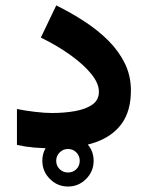

<svg xmlns="http://www.w3.org/2000/svg" viewBox="-20 -541 538 699"><path d="M184.6 44.4Q184.6 26.6 197.2 14Q209.8 1.4 227.7 1.4Q245.6 1.4 257.9 13.8Q270.3 26.3 270.3 44.5Q270.3 62.6 258 74.8Q245.8 87 227.6 87Q209.5 87 197.1 74.7Q184.6 62.3 184.6 44.4ZM134.1 44.4Q134.1 82.9 161.6 110.5Q189.2 138.1 227.7 138.1Q266.1 138.1 293.5 110.5Q320.9 82.9 320.9 44.5Q320.9 6 293.5 -21.4Q266.2 -48.7 227.7 -48.7Q189.3 -48.7 161.7 -21.4Q134.1 5.9 134.1 44.4ZM169.1 -129.6Q142.9 -129.6 108.2 -133.7Q73.5 -137.7 41.7 -144.1V-13.4Q72.7 -6.5 105.7 -3.7Q138.7 -1 176.4 -1Q263.3 -1 326 -22.4Q388.7 -43.8 422.7 -90.3Q456.6 -136.7 456.6 -211.7Q456.6 -264.8 434.7 -309.8Q412.8 -354.7 374.7 -392.9Q336.6 -431 287.6 -462.9Q238.7 -494.7 184.8 -521.3L128.7 -404.2Q188.7 -374.9 236.4 -340.6Q284.2 -306.4 312.1 -272Q340.1 -237.7 340.1 -206.9Q340.1 -176.7 315.9 -160Q291.8 -143.3 252.7 -136.4Q213.7 -129.6 169.1 -129.6Z"/></svg>

Font: Vazirmatn RD NL
Style: Regular
Weight: 400
Designer: Saber Rastikerdar
Foundry: Saber Rastikerdar
Version: Version 32.101